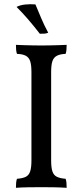

<svg xmlns="http://www.w3.org/2000/svg" viewBox="-20 -893 394 916"><path d="M130 -549Q130 -583 124 -601Q118 -619 103 -627Q88 -635 61 -636Q58 -644 57 -655Q56 -666 56 -679Q75 -678 94.5 -677.5Q114 -677 135 -676.5Q156 -676 177 -676Q199 -676 219 -676.5Q239 -677 258.5 -677.5Q278 -678 298 -679Q298 -666 297 -655Q296 -644 293 -636Q267 -635 251.5 -627Q236 -619 230 -601Q224 -583 224 -549V-127Q224 -94 230 -75.5Q236 -57 251.5 -49.5Q267 -42 293 -40Q296 -32 297 -21.5Q298 -11 298 3Q268 1 237 0.5Q206 0 177 0Q148 0 115 0.5Q82 1 56 3Q56 -11 57 -21.5Q58 -32 61 -40Q88 -42 103 -49.5Q118 -57 124 -75.5Q130 -94 130 -127ZM170 -732Q139 -772 112.5 -802.5Q86 -833 59 -860Q76 -869 100.5 -871.5Q125 -874 149 -872Q162 -841 176.5 -806.5Q191 -772 210 -737Q201 -733 192 -732.5Q183 -732 170 -732Z"/></svg>

Font: Vollkorn
Style: Regular
Weight: 400
Designer: Friedrich Althausen
Foundry: Friedrich Althausen
Version: Version 5.001